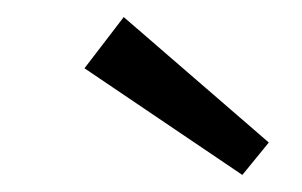

<svg xmlns="http://www.w3.org/2000/svg" viewBox="-20 -743 354 225"><path d="M125 -723 295 -576 264 -538 79 -663Z"/></svg>

Font: Exo 2
Style: Italic
Weight: 400
Italic angle: -8°
Designer: Natanael Gama
Foundry: Natanael Gama
Version: Version 2.010